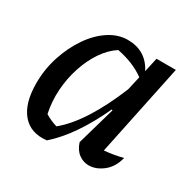

<svg xmlns="http://www.w3.org/2000/svg" viewBox="-117 -617 755 748"><g transform="rotate(30 260.0 -243.0)"><path d="M178 4Q108 12 69.5 -33.5Q31 -79 31 -169Q31 -232 50 -290Q69 -348 100.5 -394Q132 -440 172.5 -466.5Q213 -493 256 -493Q338 -493 375 -421L389 -485H476L390 -73Q413 -75 433 -78.5Q453 -82 473 -87Q462 -42 431 -17.5Q400 7 367 7Q343 7 322.5 -8Q302 -23 292 -54L341 -225L337 -227Q266 -73 178 4ZM129 -86Q142 -78 155.5 -72Q169 -66 183 -62Q275 -137 353 -327L367 -389Q316 -426 243 -440Q209 -418 183 -379.5Q157 -341 141 -292Q125 -243 121.5 -190Q118 -137 129 -86Z"/></g></svg>

Font: Piazzolla Medium
Style: Italic
Weight: 500
Italic angle: -11.3°
Designer: Juan Pablo del Peral
Foundry: Huerta Tipografica
Version: Version 1.330